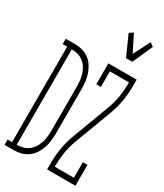

<svg xmlns="http://www.w3.org/2000/svg" viewBox="-247 -1062 983 1152"><g transform="rotate(30 244.5 -486.0)"><path d="M-11 0V-37H20V-698H-11V-735H52Q78 -735 103 -728.5Q128 -722 149.5 -706.5Q171 -691 185 -669Q199 -647 207.5 -622.5Q216 -598 219 -572Q222 -546 222 -521V-215Q222 -189 219 -163Q216 -137 207.5 -112.5Q199 -88 185 -66Q171 -44 149.5 -28.5Q128 -13 103 -6.5Q78 0 52 0ZM52 -37Q74 -37 94.5 -42.5Q115 -48 132 -61Q149 -74 160.5 -92Q172 -110 178.5 -130.5Q185 -151 187.5 -172Q190 -193 190 -215V-521Q190 -542 187.5 -563Q185 -584 178.5 -604.5Q172 -625 160.5 -643Q149 -661 132 -674Q115 -687 94.5 -692.5Q74 -698 52 -698ZM360 -815 298 -954 324 -972 382 -857 440 -972 466 -954 404 -815ZM284 0V-46Q284 -96 292.5 -146.5Q301 -197 318 -244L416 -506Q433 -550 440.5 -596Q448 -642 448 -689V-698H316V-590H284V-735H480V-689Q480 -639 471.5 -588.5Q463 -538 446 -491L348 -229Q331 -185 323.5 -139Q316 -93 316 -46V-37H448V-145H480V0Z"/></g></svg>

Font: Iosevka Curly Slab Extralight
Style: Regular
Weight: 200
Monospace: yes
Designer: Belleve Invis
Foundry: Belleve Invis
Version: Version 22.1.2; ttfautohint (v1.8.4)